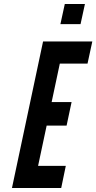

<svg xmlns="http://www.w3.org/2000/svg" viewBox="-20 -943 483 963"><path d="M40 0H287L310 -111H171L214 -313H314L339 -431H239L280 -624H419L443 -735H196ZM283 -822H384L406 -923H305Z"/></svg>

Font: League Gothic
Style: Italic
Weight: 400
Designer: The League of Moveable Type
Version: Version 1.600; ttfautohint (v1.8.3)